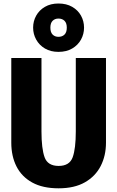

<svg xmlns="http://www.w3.org/2000/svg" viewBox="-20 -1035 655 1073"><path d="M572.3 -710.8V-237.9Q572.3 -165.1 542.8 -107.4Q513.3 -49.7 454.6 -16.2Q395.9 17.4 307.7 17.4Q219 17.4 160.3 -14.9Q101.5 -47.2 72.3 -104.6Q43.1 -162.1 43.1 -237.9V-710.8H211.8V-300.5Q211.8 -204.6 229.2 -156.2Q246.7 -107.7 307.7 -107.7Q368.7 -107.7 386.2 -156.2Q403.6 -204.6 403.6 -300.5V-710.8ZM306.7 -1015.4Q351.3 -1015.4 383.3 -996.9Q415.4 -978.5 432.6 -947.7Q449.7 -916.9 449.7 -880.5Q449.7 -844.6 432.6 -813.6Q415.4 -782.6 383.3 -763.8Q351.3 -745.1 306.7 -745.1Q263.1 -745.1 231.3 -763.8Q199.5 -782.6 182.3 -813.6Q165.1 -844.6 165.1 -880.5Q165.1 -916.9 182.3 -947.7Q199.5 -978.5 231.3 -996.9Q263.1 -1015.4 306.7 -1015.4ZM306.7 -931.3Q286.7 -931.3 274.1 -918.7Q261.5 -906.2 261.5 -880.5Q261.5 -854.4 274.1 -841.8Q286.7 -829.2 306.7 -829.2Q327.7 -829.2 340.5 -841.8Q353.3 -854.4 353.3 -880.5Q353.3 -906.2 340.5 -918.7Q327.7 -931.3 306.7 -931.3Z"/></svg>

Font: Fira Code
Style: Bold
Weight: 700
Monospace: yes
Designer: Carrois Corporate, Edenspiekermann AG, Nikita Prokopov
Foundry: Carrois Corporate, Edenspiekermann AG, Nikita Prokopov
Version: Version 6.000; ttfautohint (v1.8.2) -l 8 -r 50 -G 200 -x 14 